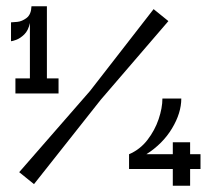

<svg xmlns="http://www.w3.org/2000/svg" viewBox="-20 -590 673 610"><path d="M75 -305V-517Q70 -493 57 -480.5Q44 -468 31.5 -463.5Q19 -459 15 -459V-519Q20 -519 35 -520.5Q50 -522 64.5 -533Q79 -544 80 -570H129V-305ZM29 -293V-341H166V-293ZM88 -5 41 -43 266 -301 468 -561 515 -523 300 -273ZM390 -53V-100Q425 -115 448.5 -145.5Q472 -176 484 -211.5Q496 -247 496 -277H556Q556 -231 526.5 -182Q497 -133 445 -100H617V-53ZM529 0V-138H584V0Z"/></svg>

Font: Darker Grotesque Light
Style: Bold
Weight: 700
Version: Version 1.000;gftools[0.9.28]